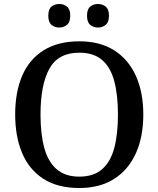

<svg xmlns="http://www.w3.org/2000/svg" viewBox="-20 -932 794 962"><path d="M377 10Q269 10 197.5 -36Q126 -82 91 -165Q56 -248 56 -359Q56 -470 91 -552Q126 -634 198 -679.5Q270 -725 378 -725Q481 -725 552.5 -679.5Q624 -634 661 -551.5Q698 -469 698 -358Q698 -247 661 -164.5Q624 -82 552.5 -36Q481 10 377 10ZM377 -47Q449 -47 491.5 -84Q534 -121 552.5 -190.5Q571 -260 571 -358Q571 -456 552.5 -525.5Q534 -595 491.5 -631.5Q449 -668 378 -668Q271 -668 227 -587Q183 -506 183 -358Q183 -260 202 -190.5Q221 -121 264 -84Q307 -47 377 -47ZM471 -794Q448 -794 432 -807.5Q416 -821 416 -853Q416 -886 432 -899Q448 -912 471 -912Q493 -912 509.5 -899Q526 -886 526 -853Q526 -821 509.5 -807.5Q493 -794 471 -794ZM277 -794Q254 -794 238 -807.5Q222 -821 222 -853Q222 -886 238 -899Q254 -912 277 -912Q299 -912 315.5 -899Q332 -886 332 -853Q332 -821 315.5 -807.5Q299 -794 277 -794Z"/></svg>

Font: Noto Serif Khmer Medium
Style: Regular
Weight: 500
Version: Version 2.003